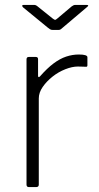

<svg xmlns="http://www.w3.org/2000/svg" viewBox="-20 -762 402 782"><path d="M98 0Q93 0 90.5 -2.5Q88 -5 88 -10V-520Q88 -530 97 -530H126Q135 -530 135 -521V-454Q135 -449 137 -448Q139 -447 143 -451Q172 -484 198 -503.5Q224 -523 249.5 -531.5Q275 -540 301 -540Q336 -540 336 -529V-496Q336 -490 331 -490Q325 -490 317.5 -490.5Q310 -491 297 -491Q274 -491 246 -480Q218 -469 194 -450Q170 -431 154 -408Q138 -385 138 -361V-10Q138 0 127 0H98ZM272 -736Q276 -739 279.5 -740.5Q283 -742 287 -742H332Q346 -742 333 -732L235 -649Q232 -646 228 -643Q224 -640 218 -640H195Q188 -640 183.5 -643Q179 -646 174 -650L74 -732Q70 -736 70.5 -739Q71 -742 76 -742H117Q122 -742 125 -741Q128 -740 133 -736L194 -687Q202 -681 204.5 -681Q207 -681 214 -687Z"/></svg>

Font: Libre Franklin Thin ExtraLight
Style: Regular
Weight: 250
Version: Version 3.000